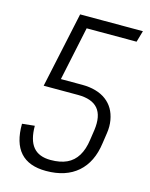

<svg xmlns="http://www.w3.org/2000/svg" viewBox="-108 -770 664 848"><g transform="rotate(15 223.5 -346.5)"><path d="M185 7Q106 7 67 -36.5Q28 -80 29 -167L86 -173Q86 -108 112 -76.5Q138 -45 192 -45Q236 -45 266 -59Q296 -73 314 -102.5Q332 -132 338 -176L345 -223Q354 -289 326.5 -321.5Q299 -354 235 -354H78L118 -402H242Q275 -402 303 -394Q331 -386 351.5 -370.5Q372 -355 384.5 -333.5Q397 -312 402 -283.5Q407 -255 402 -223L395 -176Q383 -87 329 -40Q275 7 185 7ZM152 -700H439L424 -648H165L204 -687L139 -379L78 -354Z"/></g></svg>

Font: Pathway Extreme Condensed Thin
Style: Italic
Weight: 250
Width: 3
Italic angle: -8°
Version: Version 1.001;gftools[0.9.26]